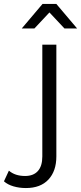

<svg xmlns="http://www.w3.org/2000/svg" viewBox="-110 -752 410 971"><path d="M-90 165 -65 111Q-34 138 17 138Q59 138 81.5 113Q104 88 104 39V-526H175V39Q175 113 135 156Q95 199 21 199Q-12 199 -41.5 190.5Q-71 182 -90 165ZM216 -608 140 -689 64 -608H0L105 -732H175L280 -608Z"/></svg>

Font: Idrija
Style: Regular
Weight: 400
Designer: Julieta Ulanovsky
Foundry: Julieta Ulanovsky
Version: Version 7.200